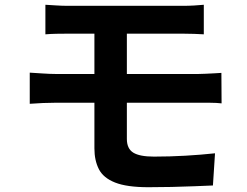

<svg xmlns="http://www.w3.org/2000/svg" viewBox="-20 -755 1040 810"><path d="M171.5 -734.9Q193.4 -733.9 217.4 -732.1Q241.4 -730.4 268.5 -730.4Q290.3 -730.4 327.4 -730.4Q364.5 -730.4 411.3 -730.4Q458.1 -730.4 508.3 -730.4Q558.4 -730.4 605.4 -730.4Q652.3 -730.4 690.3 -730.4Q728.2 -730.4 750 -730.4Q775.6 -730.4 798.9 -731.8Q822.3 -733.1 839.8 -734.9V-610.2Q820.7 -611.2 799.2 -612.1Q777.6 -613 750 -613Q728.2 -613 687.9 -613Q647.6 -613 597.2 -613Q546.7 -613 494.2 -613Q441.7 -613 394.9 -613Q348.1 -613 314.5 -613Q281 -613 268.5 -613Q241.4 -613 217.4 -612.5Q193.4 -612 171.5 -610.2ZM515.2 -382.5Q515.2 -365.4 515.2 -335.1Q515.2 -304.8 515.2 -271.3Q515.2 -237.9 515.2 -210Q515.2 -182 515.2 -168.8Q515.2 -127.8 542.3 -111Q569.4 -94.3 629.4 -94.3Q696.6 -94.3 761.7 -98.1Q826.9 -101.8 887.1 -108.3L878.3 27.5Q845.7 28.9 800.1 30.7Q754.5 32.6 704 33.7Q653.5 34.8 606 34.8Q515 34.8 465.3 15Q415.6 -4.7 397 -41.6Q378.3 -78.4 378.3 -128.9Q378.3 -153.5 378.3 -188.3Q378.3 -223 378.3 -260.8Q378.3 -298.6 378.3 -331.9Q378.3 -365.2 378.3 -387.4Q378.3 -398.9 378.3 -425.1Q378.3 -451.3 378.3 -484.4Q378.3 -517.5 378.3 -550Q378.3 -582.4 378.3 -607.7Q378.3 -632.9 378.3 -642.5L515.2 -642.3Q515.2 -632.7 515.2 -604.8Q515.2 -576.9 515.2 -540.6Q515.2 -504.3 515.2 -469.2Q515.2 -434.1 515.2 -409.9Q515.2 -385.6 515.2 -382.5ZM105.5 -448.5Q127.1 -447.2 159.4 -445.1Q191.7 -442.9 214.9 -442.9Q234.5 -442.9 273.3 -442.9Q312.2 -442.9 362.7 -442.9Q413.3 -442.9 469.6 -442.9Q525.9 -442.9 581.1 -442.9Q636.2 -442.9 684.6 -442.9Q733.1 -442.9 767.7 -442.9Q802.4 -442.9 817 -442.9Q828 -442.9 845.8 -443.8Q863.7 -444.7 882.4 -445.6Q901.1 -446.5 914 -447.5L914.8 -318.9Q894.6 -321.4 865.8 -321.5Q837.1 -321.6 820.1 -321.6Q804.7 -321.6 769.3 -321.6Q733.9 -321.6 685 -321.6Q636.2 -321.6 580.3 -321.6Q524.4 -321.6 468 -321.6Q411.7 -321.6 361.6 -321.6Q311.4 -321.6 273 -321.6Q234.5 -321.6 214.9 -321.6Q194 -321.6 161.2 -320.4Q128.4 -319.1 105.5 -317.1Z"/></svg>

Font: Noto Sans JP
Style: Regular
Weight: 100
Designer: Ryoko NISHIZUKA 西塚涼子 (kana, bopomofo & ideographs); Paul D. Hunt (Latin, Greek & Cyrillic); Sandoll Communications 산돌커뮤니
Foundry: Adobe
Version: Version 2.004;hotconv 1.0.118;makeotfexe 2.5.65603